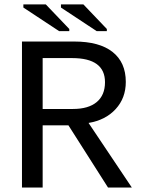

<svg xmlns="http://www.w3.org/2000/svg" viewBox="-20 -846 640 866"><path d="M467.3 0 288.6 -280.8H172.4V0H79.1V-658.7H314.5Q428.2 -658.7 487.8 -611.6Q547.4 -564.5 547.4 -476.6Q547.4 -403.8 501.7 -354Q456.1 -304.2 379.4 -291.5L574.7 0ZM453.6 -475.1Q453.6 -584 305.2 -584H172.4V-354.5H309.1Q378.9 -354.5 416.3 -385.7Q453.6 -417 453.6 -475.1ZM416 -705.6 254.9 -812V-826.2H356L461.9 -715.3V-705.6ZM246.6 -705.6 85.4 -812V-826.2H186.5L292.5 -715.3V-705.6Z"/></svg>

Font: Cousine
Style: Regular
Weight: 400
Monospace: yes
Designer: Steve Matteson
Foundry: Ascender Corporation
Version: Version 1.20